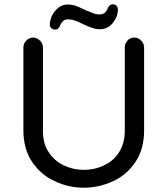

<svg xmlns="http://www.w3.org/2000/svg" viewBox="-20 -892 780 894"><path d="M235 -754Q227 -754 219.5 -760.5Q212 -767 212 -777Q212 -799 223 -820.5Q234 -842 252.5 -856.5Q271 -871 295 -871Q315 -871 332 -865Q349 -859 373 -847Q396 -837 412 -831Q428 -825 445 -825Q470 -825 480 -850Q488 -872 506 -872Q516 -872 522 -865.5Q528 -859 529 -849Q529 -815 505.5 -785.5Q482 -756 446 -756Q427 -756 409.5 -762Q392 -768 366 -780Q344 -791 328.5 -796.5Q313 -802 296 -802Q272 -802 259 -772Q253 -754 235 -754ZM370 -18Q299 -18 236 -48Q171 -77 130 -137.5Q89 -198 89 -285V-671Q89 -689 102 -703Q115 -717 134 -717Q152 -717 166 -703Q180 -689 180 -671V-282Q180 -222 207 -183Q233 -143 277 -122Q321 -101 370 -101Q421 -101 464 -122Q510 -143 535.5 -185Q561 -227 561 -282V-671Q561 -689 573.5 -703Q586 -717 605 -717Q624 -717 637.5 -703Q651 -689 651 -671V-285Q651 -242 641 -205Q631 -168 610 -137Q570 -77 505 -47.5Q440 -18 370 -18Z"/></svg>

Font: Huninn
Style: Regular
Weight: 400
Designer: justfont
Foundry: justfont
Version: Version 1.003